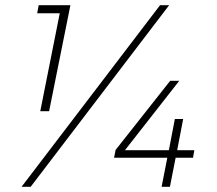

<svg xmlns="http://www.w3.org/2000/svg" viewBox="-20 -719 836 739"><path d="M129 -699H251L169 -291H135L210 -668H123ZM728 -141 723 -112H656L634 0H602L624 -112H419L425 -142L635 -408H670L461 -141H630L653 -261H685L662 -141ZM98 0H63L596 -699H631Z"/></svg>

Font: TypoPRO Montserrat
Style: Italic
Weight: 275
Italic angle: -11.3°
Designer: Julieta Ulanovsky
Foundry: Julieta Ulanovsky
Version: Version 6.001